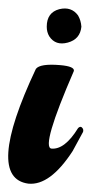

<svg xmlns="http://www.w3.org/2000/svg" viewBox="-28 -440 220 460"><path d="M167 -376Q164 -346 134.5 -338Q105 -330 90 -353Q84 -363 84 -376Q84 -410 114 -418Q143 -425 159 -403Q166 -391 167 -376ZM149 -270Q70 -88 95 -84Q127 -81 159 -133Q166 -140 171 -131Q172 -127 171 -124Q171 -124 146 -78Q92 5 40 0Q-65 -14 58 -275Q68 -288 116 -284Q151 -281 149 -270Z"/></svg>

Font: Sagha
Style: Regular
Weight: 400
Designer: MUHAMMAD YONI
Version: Version 001.000